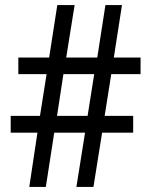

<svg xmlns="http://www.w3.org/2000/svg" viewBox="-20 -734 593 754"><path d="M229 -443H350L324 -279H204ZM532 -443V-508H427L459 -714H394L362 -508H240L273 -714H205L173 -508H52V-443H163L137 -279H22V-213H127L95 0H160L193 -213H314L280 0H347L381 -213H503V-279H391L417 -443Z"/></svg>

Font: Noto Sans UI SemiCondensed
Style: Regular
Weight: 400
Width: 4
Designer: Monotype Design Team
Foundry: Monotype Imaging Inc.
Version: 1.001